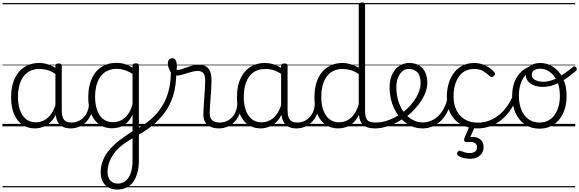

<svg xmlns="http://www.w3.org/2000/svg" viewBox="-20 -1035 4746 1573"><path d="M265 17Q209 17 165 -12Q121 -41 96 -98Q71 -155 71 -238Q71 -288 80.5 -331Q90 -374 109 -408.5Q128 -443 156 -467.5Q184 -492 220 -505.5Q256 -519 301 -519Q339 -519 376 -506.5Q413 -494 448 -470V-419Q409 -449 373.5 -459.5Q338 -470 302 -470Q270 -470 243 -460.5Q216 -451 194.5 -432Q173 -413 158 -385.5Q143 -358 135 -322Q127 -286 127 -242Q127 -180 143.5 -133Q160 -86 193 -59.5Q226 -33 274 -33Q308 -33 340.5 -49Q373 -65 399.5 -101.5Q426 -138 442 -202L461 -159Q440 -85 406 -47Q372 -9 335 4Q298 17 265 17ZM560 17Q527 17 502.5 7Q478 -3 463 -22Q448 -41 441 -69Q434 -97 434 -132V-495Q434 -506 440.5 -510.5Q447 -515 461 -515Q474 -515 480 -510.5Q486 -506 486 -496V-133Q486 -81 503 -56Q520 -31 566 -31Q573 -31 577.5 -23.5Q582 -16 581.5 -7Q581 2 576 9.5Q571 17 560 17ZM0 490H622V500H0ZM0 -20H622V0H0ZM0 -505H622V-500H0ZM0 -1010H622V-1000H0Z M557 17Q546 17 540.5 9.5Q535 2 535.5 -7Q536 -16 543 -23.5Q550 -31 563 -31Q596 -31 622.5 -43Q649 -55 668 -76Q687 -97 697.5 -125Q708 -153 709 -186Q710 -198 719 -201.5Q728 -205 736.5 -201.5Q745 -198 744 -186Q743 -142 728.5 -104.5Q714 -67 689.5 -40Q665 -13 631 2Q597 17 557 17ZM622 490V500ZM622 -20V0ZM622 -505V-500ZM622 -1010V-1000Z M941 518Q879 518 842 481Q805 444 805 378Q805 339 815 304Q825 269 843.5 237.5Q862 206 890 176.5Q918 147 954 118Q973 104 991.5 90.5Q1010 77 1029 64.5Q1048 52 1066 40V-95Q1041 -46 1012 -22.5Q983 1 953.5 8.5Q924 16 896 16Q841 16 797 -13Q753 -42 728 -99Q703 -156 703 -238Q703 -288 712.5 -331Q722 -374 741 -409Q760 -444 787.5 -468.5Q815 -493 851.5 -506.5Q888 -520 933 -520Q958 -520 979 -516Q1000 -512 1021 -503.5Q1042 -495 1066 -481V-497Q1066 -507 1072.5 -511.5Q1079 -516 1093 -516Q1106 -516 1112 -511.5Q1118 -507 1118 -497V271Q1118 332 1106 378Q1094 424 1071 455.5Q1048 487 1015 502.5Q982 518 941 518ZM948 469Q982 469 1008.5 448Q1035 427 1050.5 384Q1066 341 1066 278V98Q1050 107 1034.5 117Q1019 127 1004 137.5Q989 148 974 159Q947 182 926.5 206.5Q906 231 891.5 257.5Q877 284 869 313Q861 342 861 374Q861 403 871.5 424.5Q882 446 901 457.5Q920 469 948 469ZM906 -34Q938 -34 968.5 -47.5Q999 -61 1024.5 -93.5Q1050 -126 1066 -181V-429Q1031 -452 999 -461.5Q967 -471 934 -471Q902 -471 874.5 -461Q847 -451 825.5 -432.5Q804 -414 789.5 -386.5Q775 -359 767 -323Q759 -287 759 -242Q759 -181 775.5 -133.5Q792 -86 824.5 -60Q857 -34 906 -34ZM622 490H1257V500H622ZM622 -20H1257V0H622ZM622 -505H1257V-500H622ZM622 -1010H1257V-1000H622Z M1112 71Q1104 76 1097.5 71.5Q1091 67 1088.5 57.5Q1086 48 1088.5 37.5Q1091 27 1101 22Q1160 -11 1205 -48.5Q1250 -86 1283 -129Q1316 -172 1337.5 -221.5Q1359 -271 1369.5 -328.5Q1380 -386 1380 -453Q1380 -461 1386.5 -464.5Q1393 -468 1402 -466.5Q1411 -465 1417.5 -458Q1424 -451 1424 -437Q1424 -353 1406.5 -280.5Q1389 -208 1351 -145.5Q1313 -83 1254 -29Q1195 25 1112 71ZM1257 490H1270V500H1257ZM1257 -20H1270V0H1257ZM1257 -505H1270V-500H1257ZM1257 -1010H1270V-1000H1257Z M1773 17Q1748 17 1725 11Q1702 5 1684 -8.5Q1666 -22 1656 -44Q1646 -66 1646 -97Q1646 -124 1648.5 -159Q1651 -194 1653.5 -232.5Q1656 -271 1658.5 -307Q1661 -343 1661 -374Q1661 -419 1645.5 -436.5Q1630 -454 1599 -454Q1574 -454 1541.5 -444Q1509 -434 1477 -424.5Q1445 -415 1419 -415Q1403 -415 1388.5 -431.5Q1374 -448 1364.5 -471.5Q1355 -495 1355 -514Q1355 -527 1359 -536.5Q1363 -546 1371.5 -552Q1380 -558 1391 -558Q1411 -558 1420 -540Q1429 -522 1429 -497Q1429 -488 1428.5 -479Q1428 -470 1427 -462Q1444 -461 1464.5 -467Q1485 -473 1508.5 -482Q1532 -491 1557 -497.5Q1582 -504 1608 -504Q1644 -504 1667 -491Q1690 -478 1701.5 -449.5Q1713 -421 1713 -376Q1713 -345 1710.5 -308.5Q1708 -272 1705.5 -235Q1703 -198 1700.5 -165Q1698 -132 1698 -108Q1698 -68 1719 -49.5Q1740 -31 1779 -31Q1790 -31 1795 -23.5Q1800 -16 1799.5 -7Q1799 2 1792.5 9.5Q1786 17 1773 17ZM1269 490H1837V500H1269ZM1269 -20H1837V0H1269ZM1269 -505H1837V-500H1269ZM1269 -1010H1837V-1000H1269Z M1772 17Q1761 17 1755.5 9.5Q1750 2 1750.5 -7Q1751 -16 1758 -23.5Q1765 -31 1778 -31Q1811 -31 1837.5 -43Q1864 -55 1883 -76Q1902 -97 1912.5 -125Q1923 -153 1924 -186Q1925 -198 1934 -201.5Q1943 -205 1951.5 -201.5Q1960 -198 1959 -186Q1958 -142 1943.5 -104.5Q1929 -67 1904.5 -40Q1880 -13 1846 2Q1812 17 1772 17ZM1837 490V500ZM1837 -20V0ZM1837 -505V-500ZM1837 -1010V-1000Z M2114 17Q2059 17 2015 -12Q1971 -41 1946 -98Q1921 -155 1921 -238Q1921 -288 1930.5 -331Q1940 -374 1959 -408.5Q1978 -443 2005.5 -467.5Q2033 -492 2069.5 -505.5Q2106 -519 2151 -519Q2189 -519 2225.5 -506.5Q2262 -494 2298 -470V-419Q2258 -449 2223 -459.5Q2188 -470 2152 -470Q2120 -470 2092.5 -460.5Q2065 -451 2043.5 -432Q2022 -413 2007.5 -385.5Q1993 -358 1985 -322Q1977 -286 1977 -242Q1977 -180 1993.5 -133Q2010 -86 2042.5 -59.5Q2075 -33 2124 -33Q2158 -33 2190 -49Q2222 -65 2248.5 -101.5Q2275 -138 2292 -202L2310 -159Q2289 -85 2255.5 -47Q2222 -9 2184.5 4Q2147 17 2114 17ZM2410 17Q2376 17 2352 7Q2328 -3 2313 -22Q2298 -41 2290.5 -69Q2283 -97 2283 -132V-495Q2283 -506 2290 -510.5Q2297 -515 2311 -515Q2324 -515 2330 -510.5Q2336 -506 2336 -496V-133Q2336 -81 2353 -56Q2370 -31 2416 -31Q2423 -31 2427 -23.5Q2431 -16 2430.5 -7Q2430 2 2425.5 9.5Q2421 17 2410 17ZM1837 490H2472V500H1837ZM1837 -20H2472V0H1837ZM1837 -505H2472V-500H1837ZM1837 -1010H2472V-1000H1837Z M2407 17Q2396 17 2390.5 9.5Q2385 2 2385.5 -7Q2386 -16 2393 -23.5Q2400 -31 2413 -31Q2446 -31 2472.5 -43Q2499 -55 2518 -76Q2537 -97 2547.5 -125Q2558 -153 2559 -186Q2560 -198 2569 -201.5Q2578 -205 2586.5 -201.5Q2595 -198 2594 -186Q2593 -142 2578.5 -104.5Q2564 -67 2539.5 -40Q2515 -13 2481 2Q2447 17 2407 17ZM2472 490V500ZM2472 -20V0ZM2472 -505V-500ZM2472 -1010V-1000Z M2749 17Q2694 17 2650 -12Q2606 -41 2581 -98Q2556 -155 2556 -238Q2556 -288 2565.5 -331Q2575 -374 2594 -408.5Q2613 -443 2641 -467.5Q2669 -492 2705.5 -505.5Q2742 -519 2787 -519Q2820 -519 2853 -509Q2886 -499 2919 -480V-996Q2919 -1006 2925.5 -1010.5Q2932 -1015 2946 -1015Q2959 -1015 2965 -1010.5Q2971 -1006 2971 -996V-129Q2971 -73 2988.5 -52Q3006 -31 3057 -31Q3066 -31 3070 -23.5Q3074 -16 3073.5 -7Q3073 2 3067.5 9.5Q3062 17 3051 17Q3019 17 2995 10Q2971 3 2955.5 -11Q2940 -25 2931.5 -45.5Q2923 -66 2921 -92V-96Q2899 -50 2869 -25Q2839 0 2808 8.5Q2777 17 2749 17ZM2759 -33Q2791 -33 2821 -47Q2851 -61 2876.5 -93Q2902 -125 2919 -181V-428Q2884 -452 2851.5 -461Q2819 -470 2787 -470Q2755 -470 2727.5 -460.5Q2700 -451 2678.5 -432Q2657 -413 2642.5 -385.5Q2628 -358 2620 -322Q2612 -286 2612 -242Q2612 -180 2628.5 -133Q2645 -86 2677.5 -59.5Q2710 -33 2759 -33ZM2472 490H3113V500H2472ZM2472 -20H3113V0H2472ZM2472 -505H3113V-500H2472ZM2472 -1010H3113V-1000H2472Z M3051 17Q3038 17 3032.5 9.5Q3027 2 3028.5 -7Q3030 -16 3037.5 -23.5Q3045 -31 3057 -31Q3113 -31 3167 -52Q3221 -73 3265 -105Q3273 -110 3279.5 -107Q3286 -104 3290.5 -96.5Q3295 -89 3295 -80.5Q3295 -72 3288 -67Q3254 -43 3214 -24Q3174 -5 3132.5 6Q3091 17 3051 17ZM3113 490V500ZM3113 -20V0ZM3113 -505V-500ZM3113 -1010V-1000Z M3268 -106Q3291 -122 3311.5 -140.5Q3332 -159 3349 -180Q3373 -207 3390 -236.5Q3407 -266 3416.5 -295.5Q3426 -325 3426 -355Q3426 -414 3400 -442Q3374 -470 3328 -470Q3318 -470 3312.5 -477.5Q3307 -485 3308 -494.5Q3309 -504 3315 -511.5Q3321 -519 3332 -519Q3385 -519 3418 -496.5Q3451 -474 3466 -437Q3481 -400 3481 -358Q3481 -324 3469.5 -288.5Q3458 -253 3437 -218.5Q3416 -184 3387 -152Q3368 -129 3344.5 -108Q3321 -87 3296 -69ZM3113 490H3557V500H3113ZM3113 -20H3557V0H3113ZM3113 -505H3557V-500H3113ZM3113 -1010H3557V-1000H3113Z M3442 17Q3395 17 3354.5 0Q3314 -17 3280.5 -48Q3247 -79 3222.5 -121.5Q3198 -164 3185 -214.5Q3172 -265 3172 -321Q3172 -364 3183.5 -400.5Q3195 -437 3217 -463.5Q3239 -490 3268 -504.5Q3297 -519 3332 -519Q3343 -519 3348 -511.5Q3353 -504 3352 -494.5Q3351 -485 3345 -477.5Q3339 -470 3328 -470Q3306 -470 3288 -459.5Q3270 -449 3256.5 -429.5Q3243 -410 3235 -383Q3227 -356 3227 -323Q3227 -257 3244.5 -203.5Q3262 -150 3292.5 -111.5Q3323 -73 3362 -52.5Q3401 -32 3443 -32Q3491 -32 3531 -55Q3571 -78 3599.5 -119Q3628 -160 3643 -216Q3645 -224 3654 -225.5Q3663 -227 3670.5 -222.5Q3678 -218 3676 -208Q3665 -156 3643 -114.5Q3621 -73 3590 -43.5Q3559 -14 3521.5 1.5Q3484 17 3442 17ZM3557 490V500ZM3557 -20V0ZM3557 -505V-500ZM3557 -1010V-1000Z M3895 17Q3777 17 3709 -52Q3641 -121 3641 -243Q3641 -303 3656.5 -353.5Q3672 -404 3701 -441Q3730 -478 3771.5 -498.5Q3813 -519 3866 -519Q3912 -519 3956 -499Q4000 -479 4031 -442Q4036 -435 4035.5 -428.5Q4035 -422 4026 -413Q4017 -404 4009 -404Q4001 -404 3995 -410Q3965 -437 3936.5 -453.5Q3908 -470 3863 -470Q3825 -470 3794 -455Q3763 -440 3741.5 -410.5Q3720 -381 3708 -339.5Q3696 -298 3696 -245Q3696 -179 3720.5 -130.5Q3745 -82 3789.5 -56Q3834 -30 3896 -30Q3906 -30 3912 -23Q3918 -16 3918 -6.5Q3918 3 3912.5 10Q3907 17 3895 17ZM3557 490H4092V500H3557ZM3557 -20H4092V0H3557ZM3557 -505H4092V-500H3557ZM3557 -1010H4092V-1000H3557Z M3894 17Q3885 17 3880.5 10Q3876 3 3876 -6.5Q3876 -16 3881 -23Q3886 -30 3895 -30Q3954 -30 4007.5 -55Q4061 -80 4104.5 -127Q4148 -174 4177 -240Q4181 -249 4190 -248Q4199 -247 4205.5 -240.5Q4212 -234 4208 -224Q4178 -145 4129 -91.5Q4080 -38 4019.5 -10.5Q3959 17 3894 17ZM4092 490V500ZM4092 -20V0ZM4092 -505V-500ZM4092 -1010V-1000Z M3829 266Q3813 266 3786 261Q3759 256 3734 241Q3726 235 3725 227.5Q3724 220 3728 211Q3733 203 3739.5 200.5Q3746 198 3755 202Q3770 208 3788.5 213.5Q3807 219 3827 219Q3857 219 3872.5 206.5Q3888 194 3888 170Q3888 147 3869 135.5Q3850 124 3808 129Q3800 130 3795 128.5Q3790 127 3786 122Q3781 115 3781.5 109Q3782 103 3786 94L3828 -4H3873L3824 108L3807 94Q3844 83 3874.5 89Q3905 95 3923.5 115Q3942 135 3942 170Q3942 199 3928 220.5Q3914 242 3889 254Q3864 266 3829 266Z M4400 19Q4332 19 4281 -15.5Q4230 -50 4203 -110.5Q4176 -171 4176 -250Q4176 -308 4192 -354.5Q4208 -401 4238.5 -435Q4269 -469 4312 -487Q4355 -505 4409 -505L4408 -476Q4368 -476 4335.5 -459.5Q4303 -443 4279.5 -413Q4256 -383 4243.5 -341.5Q4231 -300 4231 -250Q4231 -185 4251.5 -135.5Q4272 -86 4309.5 -58.5Q4347 -31 4400 -31Q4439 -31 4470 -46.5Q4501 -62 4522.5 -91.5Q4544 -121 4555.5 -161.5Q4567 -202 4567 -250Q4567 -321 4543.5 -371Q4520 -421 4483.5 -446.5Q4447 -472 4408 -472Q4374 -472 4355.5 -459.5Q4337 -447 4337 -423Q4337 -402 4351.5 -389Q4366 -376 4387.5 -370.5Q4409 -365 4428 -365Q4462 -365 4496.5 -376Q4531 -387 4573.5 -413Q4616 -439 4674 -486Q4682 -493 4689 -491Q4696 -489 4701 -482.5Q4706 -476 4705.5 -468Q4705 -460 4698 -454Q4637 -402 4590 -374Q4543 -346 4504 -334.5Q4465 -323 4426 -323Q4393 -323 4361 -333.5Q4329 -344 4308 -367Q4287 -390 4287 -427Q4287 -454 4302 -474.5Q4317 -495 4344 -507Q4371 -519 4408 -519Q4463 -519 4512 -487Q4561 -455 4591.5 -394.5Q4622 -334 4622 -250Q4622 -202 4612 -161Q4602 -120 4583 -87Q4564 -54 4536.5 -30Q4509 -6 4475 6.5Q4441 19 4400 19ZM4092 490H4693V500H4092ZM4092 -20H4693V0H4092ZM4092 -505H4693V-500H4092ZM4092 -1010H4693V-1000H4092Z"/></svg>

Font: Playwrite ES Deco Guides
Style: Regular
Weight: 400
Designer: Veronika Burian, José Scaglione
Foundry: TypeTogether
Version: Version 1.003